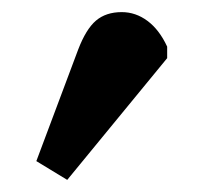

<svg xmlns="http://www.w3.org/2000/svg" viewBox="-20 -781 364 317"><path d="M91 -484 40 -515 109 -699Q122 -733 138.5 -747Q155 -761 181 -761Q204 -761 223.5 -746.5Q243 -732 256 -704V-685Z"/></svg>

Font: Literata Variable Black
Style: Regular
Weight: 900
Designer: Latin by Veronika Burian and Jose Scaglione. Greek by Irene Vlachou. Cyrillic by Vera Evstafieva.
Foundry: TypeTogether
Version: Version 3.021